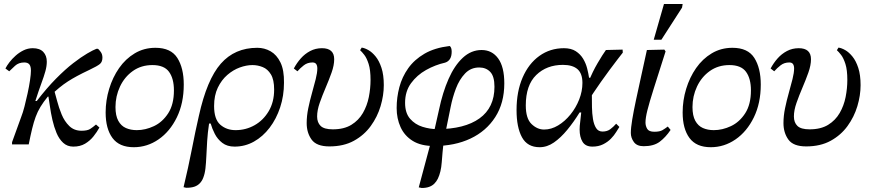

<svg xmlns="http://www.w3.org/2000/svg" viewBox="-20 -719 4339 956"><path d="M123 0H40V-11L86 -138Q94 -158 102 -189Q110 -220 117.5 -254.5Q125 -289 129.5 -319.5Q134 -350 134 -367Q134 -389 126 -398.5Q118 -408 101 -408Q73 -408 55 -391.5Q37 -375 26 -364L7 -378Q14 -392 27 -409Q40 -426 58 -442Q76 -458 97.5 -468.5Q119 -479 143 -479Q178 -479 195.5 -460.5Q213 -442 213 -412Q213 -390 206 -364.5Q199 -339 186 -304Q173 -269 156 -216H163Q213 -281 259 -327.5Q305 -374 344.5 -404.5Q384 -435 414 -452.5Q444 -470 460 -476H468Q473 -472 481.5 -460.5Q490 -449 490 -432Q490 -411 477.5 -400.5Q465 -390 425 -371Q389 -354 364 -340.5Q339 -327 318 -313.5Q297 -300 275 -282Q253 -264 224 -238H218Q196 -211 181.5 -187Q167 -163 157.5 -137Q148 -111 140 -78Q132 -45 123 0ZM345 11Q315 11 294.5 -8Q274 -27 261.5 -57Q249 -87 241 -122Q233 -157 228.5 -190Q224 -223 220 -246L250 -269Q256 -249 264.5 -216Q273 -183 287 -149Q301 -115 325 -91.5Q349 -68 386 -68Q415 -68 429 -77Q443 -86 458 -99L475 -84Q463 -62 445.5 -40Q428 -18 403.5 -3.5Q379 11 345 11Z M646 14Q574 14 540 -32Q506 -78 506 -159Q506 -219 523.5 -276.5Q541 -334 573 -380Q605 -426 651 -453.5Q697 -481 754 -481Q831 -481 863 -430.5Q895 -380 895 -298Q895 -205 860.5 -134.5Q826 -64 769.5 -25Q713 14 646 14ZM661 -71Q704 -71 746.5 -91Q789 -111 817.5 -155Q846 -199 846 -269Q846 -328 821.5 -361.5Q797 -395 739 -395Q683 -395 641.5 -365.5Q600 -336 577.5 -288Q555 -240 555 -186Q555 -143 569 -117.5Q583 -92 607 -81.5Q631 -71 661 -71Z M907 216 894 213Q918 113 935.5 23Q953 -67 970 -141Q1010 -323 1079.5 -402Q1149 -481 1261 -481Q1297 -481 1327.5 -463.5Q1358 -446 1376.5 -408Q1395 -370 1394 -307Q1394 -242 1375 -184.5Q1356 -127 1322.5 -83Q1289 -39 1244.5 -14Q1200 11 1148 11Q1111 11 1087 -7.5Q1063 -26 1049.5 -52.5Q1036 -79 1029 -104H1021Q1014 -57 1011.5 -16.5Q1009 24 1007.5 58Q1006 92 1003 119Q1000 146 992 166Q986 182 975 193.5Q964 205 948 210.5Q932 216 907 216ZM1153 -71Q1204 -71 1247.5 -95.5Q1291 -120 1318 -165.5Q1345 -211 1345 -273Q1345 -322 1329 -348.5Q1313 -375 1288 -385Q1263 -395 1237 -395Q1207 -395 1174 -383Q1141 -371 1112 -346Q1083 -321 1064.5 -282.5Q1046 -244 1046 -191Q1046 -125 1077 -98Q1108 -71 1153 -71Z M1620 10Q1556 10 1531.5 -24Q1507 -58 1507 -106Q1507 -142 1515 -180.5Q1523 -219 1533.5 -256Q1544 -293 1552 -325Q1560 -357 1560 -378Q1560 -392 1554.5 -400Q1549 -408 1536 -408Q1511 -408 1493 -394Q1475 -380 1461 -364L1443 -378Q1458 -406 1478 -428.5Q1498 -451 1524.5 -465Q1551 -479 1583 -479Q1644 -479 1644 -424Q1644 -394 1631 -357.5Q1618 -321 1601.5 -282.5Q1585 -244 1572 -207Q1559 -170 1559 -139Q1559 -109 1576.5 -92Q1594 -75 1637 -75Q1693 -75 1729.5 -97.5Q1766 -120 1787 -156.5Q1808 -193 1816.5 -236Q1825 -279 1825 -321Q1825 -371 1815.5 -400.5Q1806 -430 1794 -445.5Q1782 -461 1773 -469L1781 -482Q1796 -480 1814.5 -469.5Q1833 -459 1850.5 -437.5Q1868 -416 1879.5 -381Q1891 -346 1891 -295Q1891 -244 1875 -190.5Q1859 -137 1826 -91.5Q1793 -46 1742 -18Q1691 10 1620 10Z M2141 8Q2076 8 2035 -17.5Q1994 -43 1974.5 -86Q1955 -129 1955 -181Q1955 -234 1968.5 -285Q1982 -336 2012.5 -379Q2043 -422 2093.5 -451.5Q2144 -481 2219 -490Q2224 -487 2226.5 -479.5Q2229 -472 2229 -462Q2229 -439 2220.5 -425.5Q2212 -412 2196 -407Q2147 -396 2101.5 -370.5Q2056 -345 2026.5 -304.5Q1997 -264 1997 -207Q1997 -156 2022 -127.5Q2047 -99 2084 -87.5Q2121 -76 2157 -76Q2293 -76 2367.5 -129.5Q2442 -183 2442 -287Q2442 -339 2421 -361Q2400 -383 2366 -383Q2324 -383 2295.5 -353Q2267 -323 2250 -278Q2233 -233 2224 -187L2199 -64L2141 -62L2166 -173Q2184 -259 2213.5 -326Q2243 -393 2284.5 -431.5Q2326 -470 2378 -470Q2430 -470 2460.5 -428Q2491 -386 2491 -304Q2491 -206 2446 -136Q2401 -66 2322.5 -29Q2244 8 2141 8ZM2080 217 2065 214 2124 -6 2189 -13Q2183 40 2179.5 89Q2176 138 2160 171Q2153 185 2142.5 195.5Q2132 206 2116.5 211.5Q2101 217 2080 217Z M2667 14Q2606 14 2579 -35.5Q2552 -85 2552 -171Q2552 -263 2582 -332.5Q2612 -402 2665.5 -440.5Q2719 -479 2788 -479Q2824 -479 2847 -464Q2870 -449 2883.5 -426.5Q2897 -404 2903.5 -378.5Q2910 -353 2913 -332H2935L2927 -244Q2927 -217 2927.5 -185.5Q2928 -154 2932.5 -126.5Q2937 -99 2948 -81.5Q2959 -64 2980 -64Q3003 -64 3018.5 -75.5Q3034 -87 3048 -103L3064 -87Q3058 -78 3048 -61.5Q3038 -45 3022 -28.5Q3006 -12 2983 -0.5Q2960 11 2930 11Q2895 11 2880.5 -13Q2866 -37 2866 -74Q2866 -92 2869 -113Q2872 -134 2874 -159H2866Q2837 -112 2804.5 -72.5Q2772 -33 2738 -9.5Q2704 14 2667 14ZM2689 -74Q2725 -74 2759 -94.5Q2793 -115 2820.5 -149Q2848 -183 2864 -224Q2880 -265 2880 -306Q2880 -353 2855.5 -374.5Q2831 -396 2783 -396Q2702 -396 2650 -345.5Q2598 -295 2598 -194Q2598 -129 2626.5 -101.5Q2655 -74 2689 -74ZM2916 -228 2912 -315Q2930 -361 2955.5 -404.5Q2981 -448 2997 -470L3080 -472L3081 -457Q3073 -447 3055 -423.5Q3037 -400 3015 -370.5Q2993 -341 2972 -311Q2951 -281 2936 -258.5Q2921 -236 2916 -228Z M3185 9Q3151 9 3136 -12Q3121 -33 3121 -57Q3121 -82 3128 -124Q3135 -166 3146.5 -220Q3158 -274 3172 -337.5Q3186 -401 3201 -470L3288 -472L3294 -463Q3257 -347 3235 -277.5Q3213 -208 3203.5 -170Q3194 -132 3194 -109Q3194 -92 3202.5 -77.5Q3211 -63 3238 -63Q3265 -63 3278.5 -71Q3292 -79 3305 -89L3319 -72Q3294 -35 3264.5 -13Q3235 9 3185 9ZM3273 -521H3235L3286 -699H3379L3376 -681Z M3519 14Q3447 14 3413 -32Q3379 -78 3379 -159Q3379 -219 3396.5 -276.5Q3414 -334 3446 -380Q3478 -426 3524 -453.5Q3570 -481 3627 -481Q3704 -481 3736 -430.5Q3768 -380 3768 -298Q3768 -205 3733.5 -134.5Q3699 -64 3642.5 -25Q3586 14 3519 14ZM3534 -71Q3577 -71 3619.5 -91Q3662 -111 3690.5 -155Q3719 -199 3719 -269Q3719 -328 3694.5 -361.5Q3670 -395 3612 -395Q3556 -395 3514.5 -365.5Q3473 -336 3450.5 -288Q3428 -240 3428 -186Q3428 -143 3442 -117.5Q3456 -92 3480 -81.5Q3504 -71 3534 -71Z M3994 10Q3930 10 3905.5 -24Q3881 -58 3881 -106Q3881 -142 3889 -180.5Q3897 -219 3907.5 -256Q3918 -293 3926 -325Q3934 -357 3934 -378Q3934 -392 3928.5 -400Q3923 -408 3910 -408Q3885 -408 3867 -394Q3849 -380 3835 -364L3817 -378Q3832 -406 3852 -428.5Q3872 -451 3898.5 -465Q3925 -479 3957 -479Q4018 -479 4018 -424Q4018 -394 4005 -357.5Q3992 -321 3975.5 -282.5Q3959 -244 3946 -207Q3933 -170 3933 -139Q3933 -109 3950.5 -92Q3968 -75 4011 -75Q4067 -75 4103.5 -97.5Q4140 -120 4161 -156.5Q4182 -193 4190.5 -236Q4199 -279 4199 -321Q4199 -371 4189.5 -400.5Q4180 -430 4168 -445.5Q4156 -461 4147 -469L4155 -482Q4170 -480 4188.5 -469.5Q4207 -459 4224.5 -437.5Q4242 -416 4253.5 -381Q4265 -346 4265 -295Q4265 -244 4249 -190.5Q4233 -137 4200 -91.5Q4167 -46 4116 -18Q4065 10 3994 10Z"/></svg>

Font: STIX Two Text
Style: Italic
Weight: 400
Italic angle: -12°
Designer: Ross Mills, John Hudson & Paul Hanslow, Tiro Typeworks Ltd; with prior portions MicroPress Inc. and Coen Hoffman, Elsevi
Foundry: Tiro Typeworks Ltd
Version: Version 2.13 b171